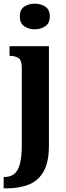

<svg xmlns="http://www.w3.org/2000/svg" viewBox="-38 -788 362 1048"><path d="M152 -628Q118 -628 94 -645Q70 -662 70 -698Q70 -735 94 -751.5Q118 -768 152 -768Q185 -768 209.5 -751.5Q234 -735 234 -698Q234 -662 209.5 -645Q185 -628 152 -628ZM-18 240V178H-12Q18 178 39 162Q60 146 70.5 107Q81 68 81 0V-417Q81 -460 62.5 -471.5Q44 -483 18 -483H14V-536H229V8Q229 97 200 148Q171 199 119 219.5Q67 240 0 240Z"/></svg>

Font: Noto Serif Tamil ExtraCondensed ExtraBold
Style: Italic
Weight: 800
Width: 2
Italic angle: -12°
Designer: Indian Type Foundry, Tom Grace, and the Monotype Design Team
Foundry: Monotype Imaging Inc.
Version: Version 2.003; ttfautohint (v1.8.4.7-5d5b)